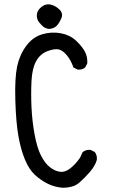

<svg xmlns="http://www.w3.org/2000/svg" viewBox="-20 -861 540 902"><path d="M274 21Q236 18 204 2Q172 -14 144.5 -39Q117 -64 97.5 -110.5Q78 -157 66.5 -221.5Q55 -286 52 -390.5Q49 -495 60.5 -549Q72 -603 102.5 -644.5Q133 -686 177 -699.5Q221 -713 264.5 -705Q308 -697 336 -671Q364 -645 378 -620Q392 -595 390 -563L380 -544Q366 -532 345 -534L325 -544Q313 -579 293.5 -602Q274 -625 255 -629Q236 -633 202.5 -620.5Q169 -608 150 -574Q131 -540 128 -480.5Q125 -421 128 -356.5Q131 -292 142.5 -229.5Q154 -167 172.5 -130.5Q191 -94 214.5 -75.5Q238 -57 262.5 -54Q287 -51 312 -71.5Q337 -92 356 -120L368 -146Q384 -159 405 -157L425 -147Q437 -132 435 -110Q427 -82 403 -54Q379 -26 352 -2.5Q325 21 274 21ZM211 -725Q195 -727 185 -734.5Q175 -742 163.5 -756.5Q152 -771 153 -791Q154 -811 173.5 -827.5Q193 -844 215.5 -840Q238 -836 258 -817.5Q278 -799 268.5 -776Q259 -753 246.5 -740Q234 -727 211 -725Z"/></svg>

Font: Kosefont JP
Style: Regular
Weight: 400
Designer: Nozomi Seto 瀬戸のぞみ
Version: Version 3.00;June 19, 2020